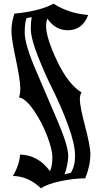

<svg xmlns="http://www.w3.org/2000/svg" viewBox="-20 -811 549 1041"><path d="M237 -710Q230 -695 230 -669Q230 -606 289.5 -480.5Q349 -355 422 -310Q413 -296 413 -272Q413 -235 441.5 -126Q470 -17 470 24Q470 87 442 156Q379 156 307 171.5Q235 187 202 210Q135 145 50 143Q85 84 89 27Q186 29 251 117Q264 90 264 41Q264 0 235.5 -74.5Q207 -149 163 -213Q119 -277 83 -283Q90 -301 90 -331Q90 -376 66 -489Q42 -602 42 -642Q42 -688 58 -737Q198 -751 270 -791Q356 -737 458 -730Q428 -647 347 -647Q280 -647 237 -710ZM152 -718 124 -713Q114 -689 114 -633Q114 -572 173 -433.5Q232 -295 291 -158Q350 -21 350 35Q350 54 343.5 86.5Q337 119 329 134L364 126Q387 90 387 34Q387 -29 349.5 -131Q312 -233 267 -323Q222 -413 184.5 -508.5Q147 -604 147 -657Q147 -693 152 -718Z"/></svg>

Font: NewRocker
Style: Regular
Weight: 400
Designer: Pablo Impallari, Brenda Gallo, Rodrigo Fuenzalida
Foundry: Pablo Impallari, Brenda Gallo, Rodrigo Fuenzalida
Version: Version 1.000